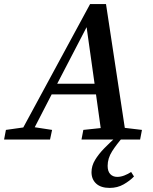

<svg xmlns="http://www.w3.org/2000/svg" viewBox="-49 -683 751 940"><path d="M-29 0 -20 -47 65 -59 392 -663H470L562 -57L646 -47L637 0H350L359 -47L444 -56L421 -221H204L121 -60L206 -47L196 0ZM231 -273H414L375 -550ZM399 160Q399 129 416.5 100Q434 71 461.5 43Q489 15 520 -13H554Q522 23 500 57.5Q478 92 478 129Q478 156 491 169.5Q504 183 525 183Q542 183 560 176Q578 169 593 159L607 181Q587 202 556.5 219.5Q526 237 488 237Q445 237 422 216Q399 195 399 160Z"/></svg>

Font: Source Serif Pro SemiBold
Style: Italic
Weight: 600
Italic angle: -12°
Designer: Frank Grießhammer
Foundry: Adobe Systems Incorporated
Version: Version 3.001;hotconv 1.0.111;makeotfexe 2.5.65597